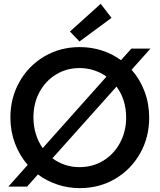

<svg xmlns="http://www.w3.org/2000/svg" viewBox="-20 -973 832 1001"><path d="M177.7 -63.5 121.1 0H23.4L124.5 -113.3Q81.5 -162.6 57.9 -225.8Q34.2 -289.1 34.2 -360.4Q34.2 -462.9 81.8 -546.9Q129.4 -630.9 211.9 -679.2Q294.4 -727.5 395.5 -727.5Q456.1 -727.5 510.7 -710Q565.4 -692.4 610.8 -659.2L665 -719.7H764.6L666 -609.4Q710 -559.6 733.9 -495.6Q757.8 -431.6 757.8 -359.4Q757.8 -256.8 710.2 -172.9Q662.6 -88.9 580.1 -40.5Q497.6 7.8 396.5 7.8Q335.4 7.8 279.8 -10.7Q224.1 -29.3 177.7 -63.5ZM637.7 -360.4Q637.7 -406.7 624.8 -447.8Q611.8 -488.8 587.4 -521.5L253.4 -147.9Q283.2 -125.5 319.1 -113.5Q355 -101.6 394.5 -101.6Q463.4 -101.6 518.8 -135.5Q574.2 -169.4 606 -228.8Q637.7 -288.1 637.7 -360.4ZM344.7 -808.6 504.9 -953.1 561.5 -879.9 394.5 -756.8ZM202.6 -200.7 535.2 -573.7Q504.9 -595.2 469.2 -606.7Q433.6 -618.2 394.5 -618.2Q327.6 -618.2 272.7 -585Q217.8 -551.8 186 -493.2Q154.3 -434.6 154.3 -361.3Q154.3 -315.9 166.7 -274.9Q179.2 -233.9 202.6 -200.7Z"/></svg>

Font: Reddit Sans Chocolate SemiBold
Style: Regular
Weight: 600
Designer: Stephen Hutchings
Foundry: Reddit
Version: Version 1.011